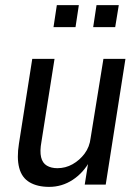

<svg xmlns="http://www.w3.org/2000/svg" viewBox="-20 -721 541 750"><path d="M172 9Q126 9 95.5 -9Q65 -27 55 -65.5Q45 -104 54 -160L106 -491H193L142 -168Q135 -130 140.5 -107Q146 -84 163 -74Q180 -64 204 -64Q236 -64 263.5 -79.5Q291 -95 310.5 -121Q330 -147 334 -182L384 -491H470L393 0H311L326 -94H332Q306 -46 264 -18.5Q222 9 172 9ZM344 -615 357 -701H444L430 -615ZM189 -615 202 -701H288L275 -615Z"/></svg>

Font: Nunito Sans 10pt Condensed Medium
Style: Italic
Weight: 500
Width: 3
Italic angle: -9°
Designer: Vernon Adams
Foundry: Vernon Adams
Version: Version 3.101;gftools[0.9.27]